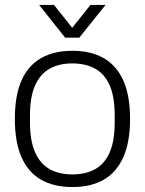

<svg xmlns="http://www.w3.org/2000/svg" viewBox="-20 -743 584 775"><path d="M272 12Q198 12 146 -17.5Q94 -47 67 -108Q40 -169 40 -263Q40 -358 67 -418.5Q94 -479 146 -508.5Q198 -538 272 -538Q347 -538 398.5 -508.5Q450 -479 477.5 -418.5Q505 -358 505 -263Q505 -169 477.5 -108Q450 -47 398.5 -17.5Q347 12 272 12ZM272 -39Q326 -39 364.5 -60.5Q403 -82 423 -128.5Q443 -175 443 -249V-277Q443 -352 423 -398Q403 -444 364.5 -465.5Q326 -487 272 -487Q218 -487 180 -465.5Q142 -444 121.5 -398Q101 -352 101 -277V-249Q101 -175 121.5 -128.5Q142 -82 180 -60.5Q218 -39 272 -39ZM138 -723H198L288 -610H255L345 -723H406L300 -591H243Z"/></svg>

Font: Archivo SemiBold ExtraLight
Style: Regular
Weight: 250
Version: Version 2.001